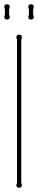

<svg xmlns="http://www.w3.org/2000/svg" viewBox="-37 -873 179 903"><path d="M63 -11Q66 -8 66 -3Q66 10 53 10Q40 10 40 -3Q40 -8 43 -11V-688Q40 -693 40 -697Q40 -710 53 -710Q66 -710 66 -697Q66 -693 63 -688ZM6 -802Q9 -799 9 -794Q9 -781 -4 -781Q-17 -781 -17 -794Q-17 -799 -14 -802V-831Q-17 -836 -17 -840Q-17 -853 -4 -853Q9 -853 9 -840Q9 -836 6 -831ZM119 -802Q122 -799 122 -794Q122 -781 109 -781Q96 -781 96 -794Q96 -799 99 -802V-831Q96 -836 96 -840Q96 -853 109 -853Q122 -853 122 -840Q122 -836 119 -831Z"/></svg>

Font: Wire One
Style: Regular
Weight: 400
Designer: Alexei Vanyashin, Gayaneh Bagdasaryan
Foundry: Cyreal
Version: Version 1.102; ttfautohint (v1.8.3)